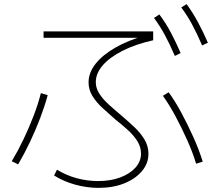

<svg xmlns="http://www.w3.org/2000/svg" viewBox="-20 -875 1040 930"><path d="M457 35Q401 35 344.5 19.5Q288 4 242 -25L256 -53Q300 -26 351 -12Q402 2 455 2Q516 2 562.5 -15.5Q609 -33 636 -63Q663 -93 663 -131Q663 -163 645.5 -191Q628 -219 599.5 -245Q571 -271 538 -297Q506 -325 476 -352.5Q446 -380 427.5 -410.5Q409 -441 409 -476Q409 -523 443 -566Q477 -609 539 -644.5Q601 -680 686 -704L697 -692H191V-723H722V-680Q637 -661 574.5 -629.5Q512 -598 478 -559Q444 -520 444 -477Q444 -448 461 -421.5Q478 -395 506 -369.5Q534 -344 565 -318Q598 -290 629 -261Q660 -232 679.5 -200Q699 -168 699 -130Q699 -83 667 -45.5Q635 -8 581 13.5Q527 35 457 35ZM37 -94Q67 -144 94 -200.5Q121 -257 143 -314.5Q165 -372 178 -424L211 -414Q197 -362 175 -304Q153 -246 125.5 -188Q98 -130 68 -79ZM930 -82Q913 -138 886.5 -197Q860 -256 830 -312Q800 -368 769 -411L797 -428Q829 -384 859.5 -327Q890 -270 917 -210Q944 -150 962 -92ZM827 -604Q802 -662 778.5 -705.5Q755 -749 726 -788L752 -805Q784 -762 808 -716.5Q832 -671 855 -618ZM959 -655Q934 -713 910.5 -756.5Q887 -800 858 -839L884 -855Q915 -812 939.5 -766.5Q964 -721 987 -668Z"/></svg>

Font: M PLUS 1 ExtraLight
Style: Regular
Weight: 250
Version: Version 1.001